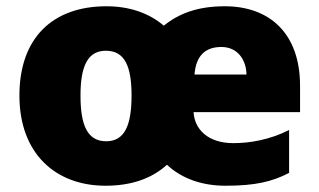

<svg xmlns="http://www.w3.org/2000/svg" viewBox="-20 -583 1020 613"><path d="M698 -563C611 -563 551 -540 503 -501C455 -542 392 -563 320 -563C147 -563 42 -461 42 -278C42 -93 157 10 317 10C399 10 465 -13 513 -57C562 -11 628 10 700 10C795 10 849 -3 903 -31V-168C840 -136 776 -126 725 -126C643 -126 601 -171 598 -225H938V-309C938 -479 838 -563 698 -563ZM687 -433C738 -433 766 -393 767 -345H601C606 -410 640 -433 687 -433ZM318 -421C378 -421 400 -372 400 -278C400 -183 378 -132 319 -132C259 -132 237 -183 237 -278C237 -372 260 -421 318 -421Z"/></svg>

Font: Noto Sans Gurmukhi Black
Style: Regular
Weight: 900
Designer: Jelle Bosma - Monotype Design Team
Foundry: Monotype Imaging Inc.
Version: Version 2.004